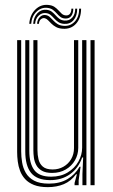

<svg xmlns="http://www.w3.org/2000/svg" viewBox="-20 -766 466 794"><path d="M177.6 7.9Q143.6 7.9 120.7 -1.1Q97.8 -10.1 83.9 -25.4Q70 -40.8 62.9 -59.7Q55.8 -78.6 53.4 -98.7Q50.9 -118.7 50.9 -137.2V-600H67.6V-139.6Q67.6 -117.9 71.4 -94.7Q75.1 -71.4 86.6 -51.3Q98.1 -31.3 121 -18.9Q143.8 -6.6 182.2 -6.6Q227.6 -6.6 259.3 -25.5Q290.9 -44.4 309.1 -76.6H313.2L305.3 -20.7V0H288.4L288.4 -9.2L298 -45.4H294.5Q273.6 -17 244.1 -4.5Q214.5 7.9 177.6 7.9ZM354.3 0V-600H371.2V0ZM195.5 -50.9Q168.8 -50.9 153.2 -60Q137.7 -69 130.1 -83.3Q122.4 -97.5 120.2 -113.8Q118 -130.1 118 -144.4V-600H134.9V-145.2Q134.9 -125.3 139.3 -107Q143.6 -88.7 157.1 -77Q170.6 -65.2 197.7 -65.2Q222.6 -65.2 242.6 -76.7Q262.6 -88.1 274.3 -108.1Q286 -128.1 286 -153.3V-600H303.6V-154.6Q303.6 -126.8 290 -103.1Q276.4 -79.4 252.1 -65.2Q227.8 -50.9 195.5 -50.9ZM186.7 -21.1Q132.4 -21.4 108.5 -51.1Q84.5 -80.7 84.5 -140.4V-600H101.2V-142Q101.2 -90.5 121.5 -62.9Q141.8 -35.4 191.8 -35.4Q231.1 -35.4 259.8 -52.8Q288.5 -70.1 304.1 -97.6Q319.7 -125.2 319.7 -155.5V-600H337.4V0H320.9V-46.2L323.8 -114.7H319.8Q304.2 -70.2 269.5 -45.5Q234.7 -20.8 186.7 -21.1ZM101 -667.7Q103.8 -704.4 126.2 -726.5Q148.7 -748.6 179.4 -745.6Q195.1 -744.2 204.8 -737.8Q214.4 -731.4 221.5 -723.4Q228.5 -715.4 235.4 -709.2Q242.3 -703.1 251.9 -702.3Q263.1 -701.3 269.2 -708.9Q275.3 -716.4 275.2 -730.1H283Q283 -710.9 274.5 -699.8Q266 -688.6 249.8 -689.4Q237.7 -690 229.8 -696.1Q221.8 -702.2 215 -710.2Q208.1 -718.2 199.3 -724.9Q190.6 -731.6 176.9 -733.4Q151.2 -736.7 131.2 -717.8Q111.2 -698.9 109 -667.7ZM117.2 -667.7Q119.3 -695.8 135.4 -712Q151.6 -728.2 173.1 -725.4Q185.9 -724 194.4 -717.4Q202.8 -710.8 209.9 -702.7Q217 -694.6 225.4 -688.3Q233.9 -681.9 246.8 -680.9Q266.4 -679.6 278.7 -693Q291 -706.5 291.1 -730.1H299.2Q299.3 -700.5 284.4 -683Q269.4 -665.5 245.1 -667.3Q230.7 -668.2 221.4 -674.6Q212 -681 204.7 -689.1Q197.4 -697.3 189.6 -703.9Q181.8 -710.4 170.6 -711.8Q153.2 -714 139.9 -701.4Q126.6 -688.8 125.2 -667.7ZM133.2 -667.7Q134.7 -685.3 144.9 -695.5Q155 -705.7 168.5 -703.7Q178.3 -702.3 185.6 -695.9Q192.9 -689.5 200.3 -681.4Q207.7 -673.2 217.7 -666.8Q227.6 -660.4 242.6 -659.2Q270.4 -656.7 289 -676.6Q307.6 -696.5 307.1 -730.1H315.3Q315.3 -691 294.5 -667.9Q273.6 -644.9 239.9 -647.1Q223.2 -648.1 211.9 -654.2Q200.6 -660.3 192.8 -668.1Q184.9 -675.9 178.6 -682.4Q172.3 -688.8 165.6 -690.6Q157.5 -692.8 149.6 -686.8Q141.6 -680.8 141.1 -667.7Z"/></svg>

Font: Big Shoulders Inline Text SC Thin
Style: Regular
Weight: 100
Designer: Patric King
Foundry: XO Type Co
Version: Version 2.002